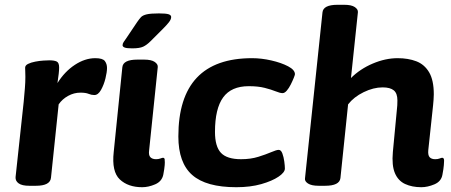

<svg xmlns="http://www.w3.org/2000/svg" viewBox="-20 -774 1884 802"><path d="M102 2Q72 2 58 -8Q44 -18 45 -34L79 -349Q82 -381 84 -406Q86 -431 86 -453Q86 -467 85.5 -474.5Q85 -482 85 -491Q85 -501 97 -507Q109 -513 127 -516.5Q145 -520 161.5 -521Q178 -522 186 -522Q207 -522 217 -517Q227 -512 227 -492Q227 -472 220 -427Q250 -475 292.5 -503Q335 -531 378 -531Q409 -531 418 -519Q427 -507 427 -490Q427 -473 420.5 -446.5Q414 -420 402 -398.5Q390 -377 374 -377Q362 -377 350 -382Q338 -387 316 -387Q289 -387 264.5 -373.5Q240 -360 225 -338L193 -32Q190 2 130 2Z M574 8Q515 8 480.5 -24.5Q446 -57 455 -139L491 -493Q494 -525 554 -525H582Q612 -525 626 -515.5Q640 -506 639 -494L603 -147Q600 -126 608 -117.5Q616 -109 632 -109Q642 -109 650 -112Q658 -115 661 -115Q669 -115 668 -103Q669 -99 668 -84.5Q667 -70 662 -44Q656 -16 628 -4Q600 8 574 8ZM532 -572Q509 -572 500.5 -575.5Q492 -579 492 -585Q492 -592 496.5 -598.5Q501 -605 508 -615L553 -682Q562 -695 569 -702.5Q576 -710 592.5 -714Q609 -718 644 -718Q673 -718 684 -714.5Q695 -711 695 -703Q695 -693 685.5 -681Q676 -669 662 -655L609 -602Q593 -586 578 -579Q563 -572 532 -572Z M967 8Q841 8 783 -43Q725 -94 725 -204Q725 -531 1033 -531Q1072 -531 1113.5 -521.5Q1155 -512 1183.5 -497Q1212 -482 1212 -464Q1212 -461 1207 -448.5Q1202 -436 1194.5 -421Q1187 -406 1178 -395.5Q1169 -385 1160 -385Q1150 -385 1131.5 -392.5Q1113 -400 1085.5 -407Q1058 -414 1019 -414Q946 -414 912 -367Q878 -320 878 -223Q878 -162 903 -135.5Q928 -109 987 -109Q1027 -109 1059 -119Q1091 -129 1113 -138.5Q1135 -148 1144 -148Q1154 -148 1159.5 -133Q1165 -118 1167.5 -99.5Q1170 -81 1170 -70Q1170 -54 1143.5 -36Q1117 -18 1071.5 -5Q1026 8 967 8Z M1740 8Q1701 8 1672 -5.5Q1643 -19 1629.5 -51Q1616 -83 1621 -139L1638 -318Q1639 -327 1639.5 -334.5Q1640 -342 1640 -355Q1640 -384 1625 -396.5Q1610 -409 1578 -409Q1540 -409 1499 -389Q1458 -369 1434 -338L1402 -30Q1398 2 1338 2H1311Q1281 2 1266.5 -7.5Q1252 -17 1254 -29L1327 -722Q1330 -754 1390 -754H1418Q1448 -754 1462 -744.5Q1476 -735 1475 -723L1446 -448Q1484 -486 1537 -508.5Q1590 -531 1641 -531Q1685 -531 1719 -518Q1753 -505 1772.5 -472Q1792 -439 1792 -380Q1792 -368 1791 -357Q1790 -346 1789 -334L1769 -147Q1767 -126 1774.5 -117.5Q1782 -109 1798 -109Q1809 -109 1816.5 -112Q1824 -115 1827 -115Q1835 -115 1835 -103Q1835 -99 1834 -84.5Q1833 -70 1828 -44Q1823 -16 1794.5 -4Q1766 8 1740 8Z"/></svg>

Font: Asap Semi Expanded Semi Expanded Regular
Style: Bold Italic
Weight: 700
Width: 6
Italic angle: -6°
Designer: Pablo Cosgaya
Foundry: Omnibus-Type
Version: Version 3.001; ttfautohint (v1.8.4.7-5d5b)